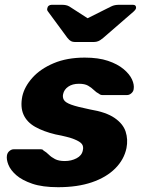

<svg xmlns="http://www.w3.org/2000/svg" viewBox="-20 -770 593 800"><path d="M222 10Q157 10 114.5 -4.5Q72 -19 48 -40Q24 -61 15 -83.5Q6 -106 9 -123Q11 -134 19.5 -141Q28 -148 37 -148H151Q154 -148 156.5 -147Q159 -146 161 -143Q173 -136 183.5 -125.5Q194 -115 209.5 -107Q225 -99 250 -99Q277 -99 299 -110.5Q321 -122 325 -143Q329 -159 321.5 -169.5Q314 -180 289 -190Q264 -200 211 -210Q161 -222 126.5 -241.5Q92 -261 78 -292.5Q64 -324 73 -369Q82 -409 115 -446Q148 -483 203.5 -506.5Q259 -530 333 -530Q390 -530 430 -516.5Q470 -503 495 -482Q520 -461 530 -439Q540 -417 537 -399Q536 -389 527.5 -381.5Q519 -374 510 -374H406Q402 -374 398.5 -375.5Q395 -377 393 -379Q381 -385 371 -395Q361 -405 347 -413Q333 -421 309 -421Q282 -421 264.5 -409Q247 -397 243 -378Q240 -365 246 -354Q252 -343 276.5 -334Q301 -325 355 -314Q422 -303 457.5 -278.5Q493 -254 503.5 -221.5Q514 -189 507 -153Q497 -105 460 -68Q423 -31 363 -10.5Q303 10 222 10ZM292 -595Q283 -595 276 -598.5Q269 -602 261 -612L180 -722Q175 -728 177 -735Q178 -742 183 -746Q188 -750 195 -750H238Q247 -750 254.5 -748.5Q262 -747 269 -743L345 -694L443 -743Q451 -747 459 -748.5Q467 -750 475 -750H534Q548 -750 547 -736Q545 -729 538 -723L410 -612Q398 -602 389.5 -598.5Q381 -595 371 -595Z"/></svg>

Font: Rubik
Style: Bold Italic
Weight: 700
Italic angle: -12°
Designer: Hubert and Fischer
Foundry: Hubert and Fischer
Version: Version 2.300;gftools[0.9.30]